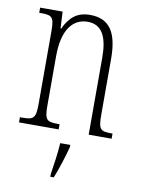

<svg xmlns="http://www.w3.org/2000/svg" viewBox="-86 -602 654 882"><g transform="rotate(10 241.0 -161.0)"><path d="M26 0H211V-24H205C151 -24 141 -31 141 -99V-330C141 -454 189 -510 257 -510C326 -510 351 -452 351 -360V0H458V-24H454C401 -24 392 -31 392 -100V-360C392 -486 352 -543 262 -543C200 -543 167 -511 142 -458H139L135 -536H30V-512H35C90 -512 100 -506 100 -438V-100C100 -31 90 -24 34 -24H26ZM211 208V221H227C244 181 265 113 276 71V61H229C226 113 218 160 211 208Z"/></g></svg>

Font: Noto Serif Georgian ExtraCondensed ExtraLight
Style: Regular
Weight: 200
Width: 2
Designer: Monotype Design Team, Akaki Razmadze
Foundry: Google LLC
Version: Version 2.003